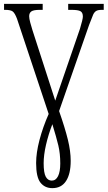

<svg xmlns="http://www.w3.org/2000/svg" viewBox="-20 -734 557 994"><path d="M167 110Q167 57 184.5 -9.5Q202 -76 232 -144L68 -637Q57 -666 46 -674.5Q35 -683 7 -683H1V-714H201V-683H186Q154 -683 142.5 -675Q131 -667 131 -650Q131 -638 136.5 -617.5Q142 -597 148 -578L266 -213L394 -585Q409 -635 409 -648Q409 -669 396.5 -676Q384 -683 349 -683H333V-714H517V-683H507Q487 -683 477.5 -677Q468 -671 462 -657.5Q456 -644 441 -604L286 -159Q317 -70 331.5 -10.5Q346 49 346 99Q346 166 322 203Q298 240 251 240Q212 240 189.5 211.5Q167 183 167 110ZM292 112Q292 61 282 19Q272 -23 251 -91Q230 -36 218 16.5Q206 69 206 111Q206 161 217 181Q228 201 248 201Q269 201 280.5 178Q292 155 292 112Z"/></svg>

Font: Noto Serif CondLight
Style: Regular
Weight: 300
Width: 3
Designer: Monotype Design Team
Foundry: Monotype Imaging Inc.
Version: Version 1.001